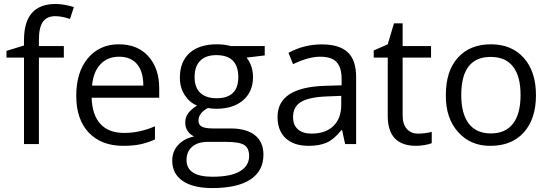

<svg xmlns="http://www.w3.org/2000/svg" viewBox="-20 -733 2799 977"><path d="M304.9 -498.5V-439.8H178V0H102.1V-439.8H13.1V-474.2L102.1 -501.5V-529.3Q102.1 -712.8 262.9 -712.8Q302.8 -712.8 355.9 -697.2L336.2 -636.5Q293.7 -650.7 261.4 -650.7Q218.4 -650.7 198.2 -621.8Q178 -593 178 -530.8V-498.5Z M606.7 9.1Q496 9.1 431.7 -58.1Q368 -125.4 368 -245.7Q368 -366 427.2 -436.8Q487.4 -507.6 584.2 -507.6Q681 -507.6 735.6 -445.9Q790.2 -384.2 790.2 -283.6V-235.6H446.4Q448.9 -148.1 490.9 -102.4Q532.9 -56.6 612 -56.6Q691.1 -56.6 768.5 -90.5V-23.3Q729.5 -6.1 693.1 1.5Q656.7 9.1 606.7 9.1ZM709.3 -297.3Q709.3 -368.6 677.5 -406.5Q645.6 -444.4 586.2 -444.4Q526.8 -444.4 490.6 -405.5Q454.5 -366.5 448.4 -297.3Z M1080.9 -452.5Q1026.8 -452.5 998.5 -423.7Q970.2 -394.8 970.2 -341Q970.2 -287.2 999.5 -260.1Q1028.8 -233.1 1081.9 -233.1Q1192.6 -233.1 1192.6 -340.2Q1192.6 -452.5 1080.9 -452.5ZM1327.1 -498.5V-451L1234.6 -439.8Q1267.4 -398.9 1267.4 -340.2Q1267.4 -266.9 1217.4 -223Q1166.8 -179.5 1079.9 -179.5Q1059.2 -179.5 1037.9 -183.5Q989.9 -157.7 989.9 -119.3Q989.9 -98.1 1006.8 -88.7Q1023.8 -79.4 1064.2 -79.4H1152.7Q1233.6 -79.4 1277 -45.2Q1320.5 -11.1 1320.5 54.1Q1320.5 137 1254 180.5Q1187.6 224 1060.2 224Q962.6 224 909.5 187.6Q856.4 151.2 856.4 84.4Q856.4 38.4 885.7 5.6Q915.1 -27.3 967.6 -38.9Q947.4 -48 935 -66.2Q922.6 -84.4 922.6 -110Q922.6 -135.5 936.8 -155.7Q951 -175.9 982.8 -195.7Q944.4 -211.3 919.6 -249.7Q895.3 -288.2 895.3 -337.2Q895.3 -419.1 944.6 -463.3Q993.9 -507.6 1083.9 -507.6Q1122.9 -507.6 1154.7 -498.5ZM1037.9 -11.1Q986.3 -11.1 957.8 13.7Q929.2 38.4 929.2 81.4Q929.2 166.3 1061.2 166.3Q1154.2 166.3 1201 138.5Q1247.7 110.7 1247.7 60.7Q1247.7 20.7 1222.7 4.8Q1197.7 -11.1 1128.4 -11.1Z M1471.2 -137Q1471.2 -96.6 1496 -74.8Q1520.7 -53.1 1565.2 -53.1Q1636.5 -53.1 1676.4 -91.8Q1716.4 -130.4 1716.4 -200.2V-245.2L1641.1 -242.2Q1551.1 -238.6 1511.1 -213.9Q1471.2 -189.1 1471.2 -137ZM1792.2 0H1736.1L1720.9 -70.8H1717.4Q1680 -24.3 1643.1 -7.6Q1606.2 9.1 1550.6 9.1Q1475.7 9.1 1434 -29.3Q1392.3 -67.7 1392.3 -138Q1392.3 -288.7 1633.5 -296.3L1718.4 -298.8V-329.6Q1718.4 -389.3 1693.1 -416.8Q1667.8 -444.4 1608.9 -444.4Q1550.1 -444.4 1471.2 -406.5L1447.9 -464.1Q1526.8 -507.1 1616.8 -507.1Q1706.8 -507.1 1749.5 -467.1Q1792.2 -427.2 1792.2 -340.2Z M2028.8 -146.6Q2028.8 -101.6 2049.8 -77.4Q2070.8 -53.1 2107.4 -53.1Q2144.1 -53.1 2176.9 -62.2V-4.6Q2165.3 1 2140.3 5.1Q2115.3 9.1 2097.6 9.1Q1953 9.1 1953 -143.1V-439.8H1881.7V-476.2L1953 -507.6L1984.8 -614.3H2028.8V-498.5H2173.4V-439.8H2028.8Z M2645.6 -59.2Q2583.9 9.1 2476.2 9.1Q2374.6 10.1 2310.9 -61.2Q2247.2 -132.5 2248.7 -249.7Q2248.7 -372.1 2310.2 -439.8Q2371.6 -507.6 2477.8 -507.6Q2583.9 -507.6 2645.6 -438.1Q2707.3 -368.6 2707.3 -248.5Q2707.3 -128.4 2645.6 -59.2ZM2476.7 -443.4Q2327.1 -443.4 2327.1 -249.7Q2327.1 -154.2 2365.3 -104.1Q2403.4 -54.1 2477.8 -54.1Q2552.1 -54.1 2590.5 -103.9Q2628.9 -153.7 2628.9 -249.5Q2628.9 -345.3 2590.5 -394.3Q2552.1 -443.4 2476.7 -443.4Z"/></svg>

Font: KhulaRegular
Style: Regular
Weight: 400
Designer: Erin McLaughlin, Steve Matteson
Version: Version 1.001;PS 1.0;hotconv 1.0.72;makeotf.lib2.5.5900; ttf